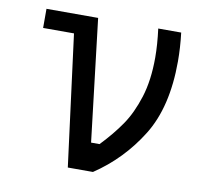

<svg xmlns="http://www.w3.org/2000/svg" viewBox="-66 -621 733 692"><g transform="rotate(10 300.0 -275.0)"><path d="M163 -480H50V-550H239L292 -103H323Q367 -149 397 -192.8Q427 -236.5 446.8 -299Q466.5 -361.5 466.5 -444.5Q466.5 -492.5 459 -550H543Q549.5 -496.5 549.5 -445.5Q549.5 -278 484.2 -173Q419 -68 317 0H225Z"/></g></svg>

Font: JuliaMono
Style: Regular
Weight: 400
Monospace: yes
Designer: cormullion
Foundry: corm
Version: Version 0.055; ttfautohint (v1.8.4)